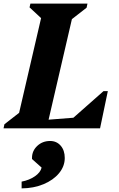

<svg xmlns="http://www.w3.org/2000/svg" viewBox="-47 -710 659 1062"><path d="M-27.4 0 -22.6 -22.6 109.4 -125.4 47.8 -39 189.8 -651 229 -564.4 116.4 -669.2 121.2 -690H436.8L432 -667.4L300 -564.6L361.6 -651L210.6 0ZM188.4 0 198.4 -46.2 484.2 -68.6 469.4 0ZM328.8 0 338.8 -41 525.4 -205.8H549.4L506.4 0ZM72.6 332V294.6Q115.4 286.4 146.2 265Q177 243.6 183.2 217L130 169.6V163.8Q130 124.4 159 97.1Q188 69.8 230.2 69.8Q266 69.8 288.6 95.7Q311.2 121.6 311.2 163.8Q311.2 209.8 279.6 248Q248 286.2 193.8 308.8Q139.6 331.4 72.6 332Z"/></svg>

Font: Platypi Light
Style: Italic
Weight: 300
Italic angle: -13°
Designer: David Sargent
Foundry: Bolt Cutter Type
Version: Version 1.200